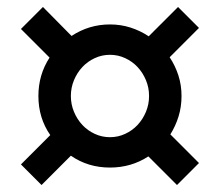

<svg xmlns="http://www.w3.org/2000/svg" viewBox="-20 -635 630 550"><path d="M405 -187Q356 -155 295 -155Q232 -155 183 -189L99 -105L40 -164L124 -248Q90 -297 90 -360Q90 -421 122 -470L40 -552L103 -615L185 -532Q235 -565 295 -565Q326 -565 354 -556Q382 -547 406 -531L490 -615L550 -555L466 -471Q482 -447 491 -419Q500 -391 500 -360Q500 -329 491.5 -301.5Q483 -274 468 -250L550 -168L487 -105ZM295 -242Q318 -242 338.5 -251.5Q359 -261 374 -277Q389 -293 398 -314.5Q407 -336 407 -360Q407 -384 398 -405.5Q389 -427 374 -443Q359 -459 338.5 -468.5Q318 -478 295 -478Q272 -478 251.5 -468.5Q231 -459 216 -443Q201 -427 192 -405.5Q183 -384 183 -360Q183 -336 192 -314.5Q201 -293 216 -277Q231 -261 251.5 -251.5Q272 -242 295 -242Z"/></svg>

Font: Retni Sans Medium
Style: Regular
Weight: 500
Designer: Vitaly Kuzmin
Foundry: ParaType Ltd.
Version: Version 1.00;March 2, 2019;FontCreator 11.5.0.2425 64-bit; t